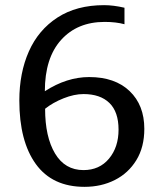

<svg xmlns="http://www.w3.org/2000/svg" viewBox="-20 -715 635 745"><path d="M55 -325Q55 -432 92 -515.5Q129 -599 203 -647Q277 -695 384 -695Q420 -695 463 -685V-621Q430 -630 386 -630Q280 -630 217 -560Q154 -490 154 -361Q239 -416 326 -416Q426 -416 483 -361.5Q540 -307 540 -215Q540 -144 509 -93.5Q478 -43 425.5 -16.5Q373 10 308 10Q183 10 119 -78.5Q55 -167 55 -325ZM440 -212Q440 -281 404.5 -315.5Q369 -350 304 -350Q268 -350 226.5 -333.5Q185 -317 155 -293Q155 -184 193.5 -119.5Q232 -55 304 -55Q366 -55 403 -99.5Q440 -144 440 -212Z"/></svg>

Font: Maitree Medium
Style: Regular
Weight: 500
Designer: CadsonDemak Team
Foundry: CadsonDemak
Version: Version 1.010